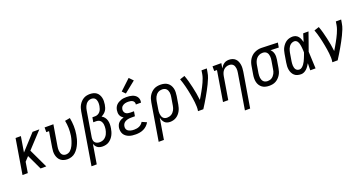

<svg xmlns="http://www.w3.org/2000/svg" viewBox="-43 -1620 5086 2686"><g transform="rotate(-20 2500.0 -277.0)"><path d="M28 0 114 -520H193L155 -289L367 -520H468L248 -283L382 0H297L219 -166L192 -223L133 -160L107 0Z M698 8Q670 8 644 0.5Q618 -7 598 -23Q578 -39 565.5 -62Q553 -85 547.5 -110.5Q542 -136 543 -164Q544 -192 549 -219L587 -450H546V-520H677L625 -208Q623 -192 621.5 -175.5Q620 -159 622 -143Q624 -127 629 -112Q634 -97 643.5 -85.5Q653 -74 668 -68Q683 -62 699 -62Q716 -62 734 -68.5Q752 -75 765.5 -87.5Q779 -100 790 -115.5Q801 -131 809 -147.5Q817 -164 823.5 -181Q830 -198 835.5 -215Q841 -232 845 -249.5Q849 -267 852 -284Q861 -342 859.5 -398Q858 -454 847 -509L923 -523Q935 -462 937 -399.5Q939 -337 928 -273Q923 -241 914.5 -210Q906 -179 893 -148.5Q880 -118 861.5 -89Q843 -60 818 -37Q793 -14 761 -3Q729 8 698 8Z M977 215 1104 -554Q1108 -578 1115 -601.5Q1122 -625 1134.5 -647Q1147 -669 1165 -688Q1183 -707 1205 -720Q1227 -733 1251.5 -738Q1276 -743 1299 -743Q1325 -743 1350 -737Q1375 -731 1395 -716.5Q1415 -702 1427.5 -680.5Q1440 -659 1446 -634.5Q1452 -610 1451.5 -584Q1451 -558 1447 -532Q1443 -510 1436.5 -488.5Q1430 -467 1417 -448Q1404 -429 1385.5 -414.5Q1367 -400 1347 -390Q1371 -378 1388 -356Q1405 -334 1412.5 -307.5Q1420 -281 1420 -252Q1420 -223 1415 -194V-193Q1411 -168 1404 -144Q1397 -120 1385.5 -97Q1374 -74 1356.5 -53.5Q1339 -33 1317.5 -18.5Q1296 -4 1271 2Q1246 8 1221 8Q1201 8 1181.5 3.5Q1162 -1 1146 -12Q1130 -23 1119.5 -39Q1109 -55 1103 -74L1055 215ZM1201 -62Q1219 -62 1237 -66.5Q1255 -71 1270.5 -81.5Q1286 -92 1298 -106.5Q1310 -121 1318 -137.5Q1326 -154 1331 -171.5Q1336 -189 1339 -206Q1341 -224 1342 -241.5Q1343 -259 1340.5 -275.5Q1338 -292 1331.5 -307.5Q1325 -323 1313.5 -334Q1302 -345 1286 -350Q1270 -355 1253 -355H1211L1223 -425H1264Q1285 -425 1305 -434.5Q1325 -444 1339 -461.5Q1353 -479 1359.5 -499.5Q1366 -520 1370 -540Q1372 -555 1373 -570.5Q1374 -586 1372 -600.5Q1370 -615 1365 -628.5Q1360 -642 1350.5 -652.5Q1341 -663 1327 -668Q1313 -673 1298 -673Q1283 -673 1267 -668.5Q1251 -664 1238 -654Q1225 -644 1215 -631Q1205 -618 1198.5 -603Q1192 -588 1187.5 -573Q1183 -558 1181 -543L1118 -163Q1115 -143 1117.5 -123.5Q1120 -104 1132 -89.5Q1144 -75 1162.5 -68.5Q1181 -62 1201 -62Z M1715 8Q1689 8 1663.5 5Q1638 2 1614.5 -6.5Q1591 -15 1571 -30Q1551 -45 1539 -65.5Q1527 -86 1523 -112Q1519 -138 1523 -163Q1527 -183 1535.5 -202Q1544 -221 1560 -235.5Q1576 -250 1594.5 -259Q1613 -268 1633 -274Q1617 -283 1604.5 -296Q1592 -309 1585 -326Q1578 -343 1577 -362Q1576 -381 1579 -400Q1582 -420 1590.5 -439.5Q1599 -459 1614 -474.5Q1629 -490 1648 -500.5Q1667 -511 1687 -517.5Q1707 -524 1727 -526Q1747 -528 1767 -528Q1789 -528 1810 -525.5Q1831 -523 1851 -517Q1871 -511 1888 -500Q1905 -489 1917 -472.5Q1929 -456 1933.5 -435.5Q1938 -415 1934 -393Q1934 -391 1933.5 -389Q1933 -387 1933 -385H1855Q1855 -386 1855.5 -387Q1856 -388 1856 -390Q1859 -406 1851.5 -421Q1844 -436 1830.5 -444Q1817 -452 1800.5 -455Q1784 -458 1767 -458Q1755 -458 1743.5 -457Q1732 -456 1720.5 -453Q1709 -450 1698 -444.5Q1687 -439 1677.5 -430.5Q1668 -422 1662.5 -411Q1657 -400 1655 -389Q1652 -370 1657.5 -352.5Q1663 -335 1676.5 -324Q1690 -313 1708 -309Q1726 -305 1744 -305H1799L1787 -235H1733Q1719 -235 1705.5 -234Q1692 -233 1678 -229.5Q1664 -226 1651 -220Q1638 -214 1627 -204Q1616 -194 1609.5 -181Q1603 -168 1601 -155Q1598 -140 1600.5 -125.5Q1603 -111 1611 -99.5Q1619 -88 1631 -81Q1643 -74 1657 -69.5Q1671 -65 1685.5 -63.5Q1700 -62 1715 -62Q1733 -62 1752 -65Q1771 -68 1789.5 -76Q1808 -84 1823 -98Q1838 -112 1848 -129L1918 -98Q1903 -71 1880 -49.5Q1857 -28 1829.5 -15Q1802 -2 1772.5 3Q1743 8 1715 8ZM1777 -577 1732 -623 1888 -769 1944 -711Z M1977 215 2069 -339Q2073 -364 2080.5 -388Q2088 -412 2101 -434Q2114 -456 2133 -475Q2152 -494 2175 -506.5Q2198 -519 2223 -523.5Q2248 -528 2272 -528Q2300 -528 2327.5 -521.5Q2355 -515 2376.5 -499.5Q2398 -484 2412 -461.5Q2426 -439 2432.5 -412.5Q2439 -386 2438 -357.5Q2437 -329 2433 -301L2413 -181Q2409 -157 2402 -134Q2395 -111 2383.5 -89.5Q2372 -68 2355 -49Q2338 -30 2317 -17Q2296 -4 2272 2Q2248 8 2225 8Q2202 8 2180.5 1Q2159 -6 2144 -21.5Q2129 -37 2120 -57Q2111 -77 2107 -99L2055 215ZM2205 -62Q2221 -62 2237.5 -66Q2254 -70 2269 -79Q2284 -88 2295.5 -101Q2307 -114 2315.5 -129Q2324 -144 2328.5 -160Q2333 -176 2336 -192L2356 -312Q2359 -329 2360 -346.5Q2361 -364 2358.5 -380Q2356 -396 2349.5 -411Q2343 -426 2331.5 -437Q2320 -448 2304 -453Q2288 -458 2271 -458Q2255 -458 2239 -454Q2223 -450 2208.5 -440.5Q2194 -431 2183 -418Q2172 -405 2164.5 -390Q2157 -375 2152.5 -359.5Q2148 -344 2145 -328L2127 -217Q2124 -200 2122.5 -182Q2121 -164 2123 -147.5Q2125 -131 2130 -115Q2135 -99 2145.5 -86.5Q2156 -74 2172 -68Q2188 -62 2205 -62Z M2641 0Q2647 -33 2646 -66Q2645 -99 2641.5 -131.5Q2638 -164 2633 -195.5Q2628 -227 2622 -258.5Q2616 -290 2609.5 -321Q2603 -352 2595 -383Q2587 -414 2578 -444.5Q2569 -475 2558 -504L2631 -528Q2648 -482 2661 -434Q2674 -386 2685 -337Q2696 -288 2705 -238.5Q2714 -189 2719 -139Q2735 -165 2750.5 -191.5Q2766 -218 2781 -245Q2796 -272 2810 -299Q2824 -326 2836.5 -354Q2849 -382 2859 -410.5Q2869 -439 2874 -468L2882 -520H2961L2952 -468Q2946 -426 2930 -385.5Q2914 -345 2895 -306Q2876 -267 2855 -228Q2834 -189 2812 -151Q2790 -113 2767 -75Q2744 -37 2720 0Z M3261 215 3348 -312Q3351 -329 3352 -346Q3353 -363 3351 -379Q3349 -395 3343.5 -410Q3338 -425 3327.5 -436Q3317 -447 3301.5 -452.5Q3286 -458 3269 -458Q3246 -458 3223.5 -449Q3201 -440 3184.5 -422Q3168 -404 3159.5 -382Q3151 -360 3147 -337L3091 0H3013L3087 -450H3046V-520H3177L3165 -446Q3175 -464 3188 -479.5Q3201 -495 3218 -507Q3235 -519 3254.5 -523.5Q3274 -528 3293 -528Q3320 -528 3344.5 -519.5Q3369 -511 3386.5 -494Q3404 -477 3414 -454Q3424 -431 3428 -405.5Q3432 -380 3430.5 -353.5Q3429 -327 3425 -301L3339 215Z M3701 8Q3673 8 3646 1.5Q3619 -5 3597.5 -20.5Q3576 -36 3561.5 -58.5Q3547 -81 3541 -107.5Q3535 -134 3535.5 -162.5Q3536 -191 3541 -219L3561 -339Q3565 -364 3573 -387.5Q3581 -411 3594.5 -433Q3608 -455 3627.5 -473.5Q3647 -492 3670 -503.5Q3693 -515 3717.5 -521.5Q3742 -528 3767 -528Q3770 -528 3773.5 -528Q3777 -528 3781 -528L4019 -520L4007 -450L3885 -454Q3900 -441 3910 -423.5Q3920 -406 3924.5 -386Q3929 -366 3928.5 -344Q3928 -322 3925 -301L3905 -181Q3901 -156 3893.5 -132Q3886 -108 3872.5 -86Q3859 -64 3840 -45Q3821 -26 3798.5 -13.5Q3776 -1 3751 3.5Q3726 8 3701 8ZM3703 -62Q3719 -62 3735 -66Q3751 -70 3765 -79.5Q3779 -89 3790 -102Q3801 -115 3809 -130Q3817 -145 3821.5 -160.5Q3826 -176 3828 -192L3848 -312Q3851 -328 3852 -344Q3853 -360 3851.5 -375.5Q3850 -391 3845 -406Q3840 -421 3830.5 -432.5Q3821 -444 3807 -450.5Q3793 -457 3777 -458H3770Q3768 -458 3766 -458Q3764 -458 3762 -458Q3738 -458 3715 -447Q3692 -436 3675.5 -417Q3659 -398 3650 -374.5Q3641 -351 3637 -328L3617 -208Q3615 -191 3614 -173.5Q3613 -156 3615.5 -140Q3618 -124 3624.5 -109Q3631 -94 3642.5 -83Q3654 -72 3670 -67Q3686 -62 3703 -62Z M4175 8Q4148 8 4122 1Q4096 -6 4077 -23Q4058 -40 4046.5 -63Q4035 -86 4030.5 -111.5Q4026 -137 4027 -164.5Q4028 -192 4033 -219L4053 -339Q4057 -363 4063.5 -386Q4070 -409 4082 -430.5Q4094 -452 4111 -471.5Q4128 -491 4149 -504Q4170 -517 4193.5 -522.5Q4217 -528 4241 -528Q4265 -528 4287 -517.5Q4309 -507 4323 -489Q4337 -471 4345.5 -449Q4354 -427 4360 -404L4361 -406Q4369 -434 4378 -462.5Q4387 -491 4396 -520H4475Q4451 -453 4428 -386Q4405 -319 4380 -252Q4383 -189 4385.5 -126Q4388 -63 4391 0H4312Q4313 -26 4313 -52.5Q4313 -79 4314 -105Q4302 -84 4288.5 -64.5Q4275 -45 4257.5 -28.5Q4240 -12 4218.5 -2Q4197 8 4175 8ZM4175 -62Q4196 -62 4213.5 -76.5Q4231 -91 4244 -108.5Q4257 -126 4266.5 -145.5Q4276 -165 4284.5 -185Q4293 -205 4300.5 -225Q4308 -245 4315 -265Q4315 -279 4314.5 -293.5Q4314 -308 4312.5 -322Q4311 -336 4309.5 -350.5Q4308 -365 4305 -379Q4302 -393 4298 -406Q4294 -419 4286.5 -430.5Q4279 -442 4267 -450Q4255 -458 4241 -458Q4226 -458 4211 -453Q4196 -448 4183.5 -438Q4171 -428 4161.5 -414.5Q4152 -401 4146 -386.5Q4140 -372 4136 -357.5Q4132 -343 4129 -328L4109 -208Q4107 -192 4105.5 -176Q4104 -160 4105 -144.5Q4106 -129 4110 -114Q4114 -99 4122.5 -87Q4131 -75 4145 -68.5Q4159 -62 4175 -62Z M4641 0Q4647 -33 4646 -66Q4645 -99 4641.5 -131.5Q4638 -164 4633 -195.5Q4628 -227 4622 -258.5Q4616 -290 4609.5 -321Q4603 -352 4595 -383Q4587 -414 4578 -444.5Q4569 -475 4558 -504L4631 -528Q4648 -482 4661 -434Q4674 -386 4685 -337Q4696 -288 4705 -238.5Q4714 -189 4719 -139Q4735 -165 4750.5 -191.5Q4766 -218 4781 -245Q4796 -272 4810 -299Q4824 -326 4836.5 -354Q4849 -382 4859 -410.5Q4869 -439 4874 -468L4882 -520H4961L4952 -468Q4946 -426 4930 -385.5Q4914 -345 4895 -306Q4876 -267 4855 -228Q4834 -189 4812 -151Q4790 -113 4767 -75Q4744 -37 4720 0Z"/></g></svg>

Font: Iosevka Gothic
Style: Italic
Weight: 400
Italic angle: -9°
Monospace: yes
Designer: Belleve Invis
Foundry: Belleve Invis
Version: Version 15.5.1; ttfautohint (v1.8.4)